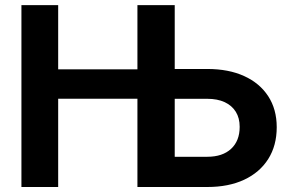

<svg xmlns="http://www.w3.org/2000/svg" viewBox="-20 -748 1167 768"><path d="M65.7 0V-727.5H212.7V-470.7H590.6V-353H212.7V0ZM626.3 -472.1H809.1Q894.5 -472.1 956.7 -443.7Q1018.9 -415.4 1052.9 -363.1Q1086.9 -310.8 1086.9 -239.2Q1086.9 -165.8 1053 -112.1Q1019.1 -58.4 956.9 -29.2Q894.8 0 809.1 0H529.7V-727.5H678.9V-120.9H809.1Q870.1 -120.9 904.4 -152.7Q938.7 -184.5 938.7 -240.7Q938.7 -276.1 923.1 -301Q907.6 -325.9 878.7 -339.4Q849.8 -352.8 809.1 -352.8H626.3Z"/></svg>

Font: Adwaita Sans
Style: Regular
Weight: 400
Designer: Rasmus Andersson
Foundry: rsms
Version: Version 4.001;git-9221beed3